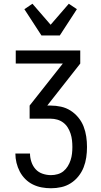

<svg xmlns="http://www.w3.org/2000/svg" viewBox="-20 -1004 540 1024"><path d="M252 0Q227 0 202.5 -4.5Q178 -9 155.5 -20Q133 -31 115 -49Q97 -67 85.5 -89Q74 -111 68 -135.5Q62 -160 62 -185H140Q140 -163 147.5 -140.5Q155 -118 170 -101.5Q185 -85 207 -77.5Q229 -70 252 -70Q270 -70 287.5 -75Q305 -80 318.5 -91Q332 -102 341.5 -117.5Q351 -133 356.5 -150Q362 -167 364 -184.5Q366 -202 366 -220Q366 -238 364 -256Q362 -274 356.5 -291Q351 -308 341.5 -323.5Q332 -339 317.5 -350Q303 -361 285.5 -366Q268 -371 250 -371H138V-441L315 -665H64V-735H408V-665L232 -441H250Q278 -441 305.5 -435Q333 -429 356.5 -414Q380 -399 398 -377Q416 -355 426 -329Q436 -303 440 -275.5Q444 -248 444 -220Q444 -192 440 -164.5Q436 -137 426 -111.5Q416 -86 398.5 -64Q381 -42 357.5 -27Q334 -12 307 -6Q280 0 252 0ZM201 -815 110 -955 153 -984 250 -872 347 -984 390 -955 299 -815Z"/></svg>

Font: Iosevka Algr
Style: Regular
Weight: 400
Monospace: yes
Designer: Belleve Invis
Foundry: Belleve Invis
Version: Version 26.0.2; ttfautohint (v1.8.3)